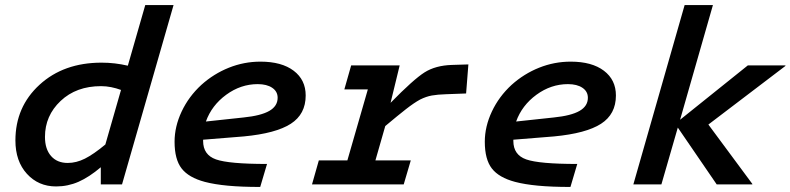

<svg xmlns="http://www.w3.org/2000/svg" viewBox="-20 -730 3129 760"><path d="M463 0H379V-68Q333 -29 291 -10.5Q249 8 202 8Q132 8 86.5 -42Q41 -92 41 -174Q41 -307 136.5 -394.5Q232 -482 382 -482Q409 -482 434.5 -479Q460 -476 486 -470L555 -710H667ZM380 -389Q282 -389 220 -330.5Q158 -272 158 -188Q158 -140 182 -112.5Q206 -85 248 -85Q282 -85 316 -102Q350 -119 397 -158L459 -374Q440 -381 420 -385Q400 -389 380 -389Z M1037 -81 1010 10Q936 10 882.5 5Q829 0 791 -10Q727 -27 699 -63Q671 -99 671 -169Q671 -229 699 -288.5Q727 -348 777 -394Q826 -438 886 -462Q946 -486 1011 -486Q1095 -486 1142.5 -450Q1190 -414 1190 -352Q1190 -278 1131 -240Q1072 -202 945 -190L784 -177Q784 -175 784 -174.5Q784 -174 784 -172Q784 -117 835 -99Q886 -81 1037 -81ZM1079 -343Q1079 -368 1057.5 -382.5Q1036 -397 1000 -397Q933 -397 875.5 -355Q818 -313 795 -249L944 -265Q1013 -272 1046 -291Q1079 -310 1079 -343Z M1215 0 1242 -95H1355L1436 -376H1343L1370 -471H1562L1526 -323Q1617 -416 1660.5 -443.5Q1704 -471 1769 -473L1834 -475L1825 -360L1745 -357Q1712 -356 1689.5 -352Q1667 -348 1643 -336Q1619 -323 1587 -298Q1555 -273 1505 -231L1466 -95H1606L1578 0Z M2265 -81 2238 10Q2164 10 2110.5 5Q2057 0 2019 -10Q1955 -27 1927 -63Q1899 -99 1899 -169Q1899 -229 1927 -288.5Q1955 -348 2005 -394Q2054 -438 2114 -462Q2174 -486 2239 -486Q2323 -486 2370.5 -450Q2418 -414 2418 -352Q2418 -278 2359 -240Q2300 -202 2173 -190L2012 -177Q2012 -175 2012 -174.5Q2012 -174 2012 -172Q2012 -117 2063 -99Q2114 -81 2265 -81ZM2307 -343Q2307 -368 2285.5 -382.5Q2264 -397 2228 -397Q2161 -397 2103.5 -355Q2046 -313 2023 -249L2172 -265Q2241 -272 2274 -291Q2307 -310 2307 -343Z M2690 -710H2802L2672 -256L2940 -471H3089V-469L2784 -237L2958 -2V0H2817L2663 -225L2598 0H2487Z"/></svg>

Font: Intel One Mono Medium
Style: Italic
Weight: 500
Italic angle: -16°
Monospace: yes
Designer: Fred Shallcrass
Foundry: Frere-Jones Type LLC
Version: Version 1.400;hotconv 1.1.0;makeotfexe 2.6.0;FJTRelease1.4